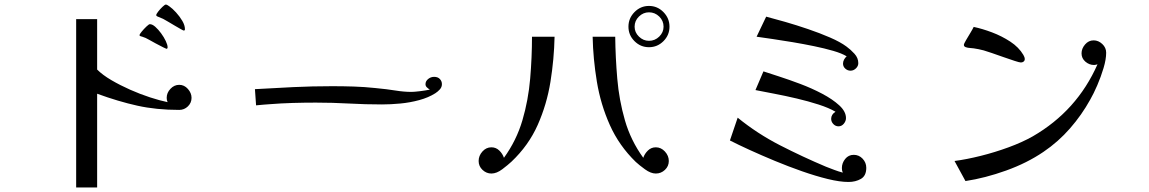

<svg xmlns="http://www.w3.org/2000/svg" viewBox="-20 -800 5040 842"><path d="M820 -371Q820 -349 804 -333.5Q788 -318 766 -318Q666 -318 582.5 -336.5Q499 -355 406 -389V22H314V-716H406V-495Q430 -471 468.5 -448.5Q507 -426 551 -406.5Q595 -387 638 -373Q681 -359 715 -352Q711 -360 711 -371Q711 -393 727.5 -410.5Q744 -428 766 -428Q788 -428 804 -410Q820 -392 820 -371ZM715 -593Q715 -586 710 -586Q698 -591 686 -597.5Q674 -604 662 -610Q650 -616 634 -625.5Q618 -635 604 -639Q602 -640 597 -641Q592 -642 592 -646Q592 -650 601.5 -661.5Q611 -673 622 -683.5Q633 -694 637 -694Q648 -694 661 -682.5Q674 -671 686.5 -654Q699 -637 707 -620Q715 -603 715 -593ZM791 -672Q791 -666 786 -666Q784 -666 772.5 -672.5Q761 -679 746.5 -687.5Q732 -696 719.5 -703.5Q707 -711 703 -713Q695 -718 686.5 -721Q678 -724 670 -728Q669 -728 667 -730Q665 -732 665 -733Q665 -738 673.5 -749Q682 -760 692.5 -770Q703 -780 707 -780Q711 -780 715.5 -777Q720 -774 723 -772Q736 -763 752 -745.5Q768 -728 779.5 -708.5Q791 -689 791 -672Z M1918 -431Q1918 -418 1909 -408Q1900 -398 1889 -391Q1859 -372 1818.5 -361Q1778 -350 1735.5 -346Q1693 -342 1655 -342Q1582 -342 1510 -346Q1438 -350 1365 -350Q1315 -350 1263.5 -348.5Q1212 -347 1162 -343Q1149 -342 1135.5 -341Q1122 -340 1103 -338L1098 -409Q1184 -414 1266.5 -418Q1349 -422 1437 -422Q1484 -422 1531 -420.5Q1578 -419 1625 -414Q1678 -409 1714.5 -403Q1751 -397 1784 -397Q1796 -397 1821 -400Q1846 -403 1865 -407Q1857 -412 1851.5 -417.5Q1846 -423 1846 -431Q1846 -444 1857.5 -453.5Q1869 -463 1884 -463Q1900 -463 1909 -453.5Q1918 -444 1918 -431Z M2890 -683Q2890 -709 2871 -727.5Q2852 -746 2826 -746Q2801 -746 2782 -727.5Q2763 -709 2763 -683Q2763 -658 2782 -639.5Q2801 -621 2826 -621Q2852 -621 2871 -639.5Q2890 -658 2890 -683ZM2412 -639Q2410 -541 2394 -441.5Q2378 -342 2338 -252Q2298 -162 2223 -91Q2208 -77 2183 -58Q2158 -39 2135 -39Q2113 -39 2096 -55Q2079 -71 2079 -94Q2079 -117 2095.5 -135.5Q2112 -154 2135 -154Q2155 -154 2169.5 -140Q2184 -126 2190 -108Q2245 -184 2271 -272.5Q2297 -361 2305 -455Q2313 -549 2313 -639ZM2913 -94Q2913 -71 2896 -55Q2879 -39 2856 -39Q2834 -39 2808.5 -57.5Q2783 -76 2768 -90Q2695 -161 2654.5 -251.5Q2614 -342 2597.5 -442Q2581 -542 2579 -639H2678Q2679 -549 2687 -455Q2695 -361 2720.5 -272.5Q2746 -184 2801 -108Q2807 -126 2821.5 -140Q2836 -154 2856 -154Q2879 -154 2896 -135.5Q2913 -117 2913 -94ZM2916 -683Q2916 -646 2889.5 -619.5Q2863 -593 2826 -593Q2789 -593 2762.5 -619.5Q2736 -646 2736 -683Q2736 -720 2762.5 -747Q2789 -774 2826 -774Q2863 -774 2889.5 -747Q2916 -720 2916 -683Z M3779 -64Q3779 -29 3755.5 -15.5Q3732 -2 3701 -2Q3663 -2 3610 -15Q3557 -28 3497 -49Q3437 -70 3378 -94.5Q3319 -119 3267.5 -142.5Q3216 -166 3181 -184L3215 -284Q3301 -214 3400.5 -163Q3500 -112 3602 -69Q3620 -62 3638.5 -55Q3657 -48 3676 -43Q3672 -51 3672 -63Q3672 -85 3686.5 -103Q3701 -121 3724 -121Q3747 -121 3763 -104Q3779 -87 3779 -64ZM3690 -282Q3690 -269 3680.5 -257.5Q3671 -246 3657 -246Q3644 -246 3634.5 -256Q3625 -266 3625 -279Q3625 -298 3644 -310Q3615 -327 3570 -341.5Q3525 -356 3474 -368Q3423 -380 3375.5 -389Q3328 -398 3293 -405L3328 -487Q3352 -479 3395.5 -465Q3439 -451 3489.5 -432Q3540 -413 3585.5 -389Q3631 -365 3660.5 -338Q3690 -311 3690 -282ZM3744 -523Q3744 -510 3733.5 -500Q3723 -490 3710 -490Q3697 -490 3687 -499Q3677 -508 3677 -521Q3677 -530 3681.5 -538.5Q3686 -547 3693 -553Q3672 -566 3634 -577Q3596 -588 3550 -597.5Q3504 -607 3456.5 -615Q3409 -623 3367.5 -629Q3326 -635 3298 -639L3340 -727Q3375 -718 3423.5 -704Q3472 -690 3523.5 -672.5Q3575 -655 3620 -635.5Q3665 -616 3692 -596Q3710 -583 3727 -564.5Q3744 -546 3744 -523Z M4831 -569Q4831 -540 4819.5 -501.5Q4808 -463 4792 -426Q4776 -389 4761 -363Q4724 -296 4672.5 -237Q4621 -178 4556 -134Q4484 -85 4392 -52Q4300 -19 4214 -6L4166 -94Q4219 -101 4281 -116.5Q4343 -132 4403 -154Q4463 -176 4509 -202Q4703 -314 4793 -518Q4789 -517 4785.5 -516Q4782 -515 4778 -515Q4757 -515 4740 -529.5Q4723 -544 4723 -566Q4723 -587 4738.5 -605Q4754 -623 4776 -623Q4797 -623 4814 -607Q4831 -591 4831 -569ZM4474 -541Q4474 -534 4469 -530Q4464 -526 4457 -526Q4451 -526 4429.5 -533Q4408 -540 4381 -549.5Q4354 -559 4329.5 -567.5Q4305 -576 4294 -579Q4271 -585 4250 -588Q4245 -589 4234.5 -589.5Q4224 -590 4215.5 -593Q4207 -596 4207 -603Q4207 -608 4216.5 -624Q4226 -640 4236.5 -657.5Q4247 -675 4250 -682Q4288 -674 4330.5 -658Q4373 -642 4410.5 -617.5Q4448 -593 4468 -559Q4470 -555 4472 -550.5Q4474 -546 4474 -541Z"/></svg>

Font: Kaisei Decol
Style: Regular
Weight: 400
Designer: Font-Kai, 金井和夫
Foundry: KAZUO KANAI
Version: Version 5.003